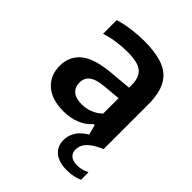

<svg xmlns="http://www.w3.org/2000/svg" viewBox="-216 -675 1011 1011"><g transform="rotate(45 290.0 -169.0)"><path d="M225.5 9.5Q137 9.5 89.2 -33.2Q41.5 -76 41.5 -145.5Q41.5 -220 95.5 -262Q149.5 -304 269.5 -313L409 -325.5L421.5 -248.5L282 -236Q225.5 -230.5 201.5 -211Q177.5 -191.5 177.5 -157.5Q177.5 -123.5 199.8 -104Q222 -84.5 266.5 -84.5Q297 -84.5 327 -95.5Q357 -106.5 381.5 -130.5V-339.5Q381.5 -382.5 367 -406.8Q352.5 -431 321.8 -441Q291 -451 242 -451Q209 -451 166.5 -445.5Q124 -440 84 -427V-529Q125.5 -541.5 174 -547.8Q222.5 -554 264 -554Q350 -554 405.8 -533.2Q461.5 -512.5 488.5 -463.5Q515.5 -414.5 515.5 -330V0L409.5 7L392.5 -56H385.5Q358 -23.5 316 -7Q274 9.5 225.5 9.5ZM458.5 216.5Q396.5 216.5 364.2 189.2Q332 162 332 116.5Q332 86.5 346 59.8Q360 33 392.2 9.8Q424.5 -13.5 479.5 -32.5L515.5 0Q476.5 17 454 34Q431.5 51 421.8 69Q412 87 412 107.5Q412 131.5 428.5 145.8Q445 160 476 160Q492 160 509.2 156Q526.5 152 545.5 143V199Q527 206.5 505.5 211.5Q484 216.5 458.5 216.5Z"/></g></svg>

Font: Encode Sans SemiExpanded SemiBold
Style: Regular
Weight: 600
Width: 6
Designer: Multiple Designers
Foundry: Impallari Type
Version: Version 3.002